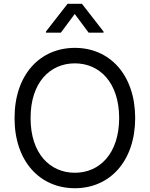

<svg xmlns="http://www.w3.org/2000/svg" viewBox="-20 -992 797 1022"><path d="M531.2 -818.2V-823.9L416.2 -971.6H339.5L224.4 -823.9V-818.2H304L377.8 -917.6L451.7 -818.2ZM699.6 -363.6C699.2 -593.8 564.3 -737.2 378.6 -737.2C192.1 -737.2 57.2 -593.8 57.5 -363.6C57.2 -133.5 192.1 9.9 378.6 9.9C564.3 9.9 699.2 -133.5 699.6 -363.6ZM614.3 -363.6C614 -174.7 510.3 -72.4 378.6 -72.4C246.1 -72.4 142.4 -174.7 142.8 -363.6C142.4 -552.6 246.1 -654.8 378.6 -654.8C510.3 -654.8 614 -552.6 614.3 -363.6Z"/></svg>

Font: Riot Sans 2.0
Style: Regular
Weight: 400
Designer: Rasmus Andersson
Foundry: rsms
Version: Version 3.006;hotconv 1.0.109;makeotfexe 2.5.65596